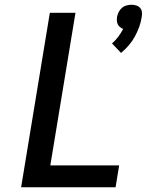

<svg xmlns="http://www.w3.org/2000/svg" viewBox="-20 -789 640 809"><path d="M490 -566 452 -606Q467 -619 478.5 -634.5Q490 -650 499 -667Q492 -670 486 -674.5Q480 -679 476.5 -686Q473 -693 472.5 -701Q472 -709 473 -717Q475 -728 480 -738Q485 -748 493.5 -755.5Q502 -763 513 -766Q524 -769 534 -769Q544 -769 554 -766Q564 -763 570.5 -755.5Q577 -748 578 -738Q579 -728 577 -717Q574 -696 566.5 -675.5Q559 -655 548.5 -635.5Q538 -616 523 -598.5Q508 -581 490 -566ZM69 0 190 -735H298L192 -92H482L467 0Z"/></svg>

Font: Iosevka Aile Semibold
Style: Italic
Weight: 600
Italic angle: -9°
Designer: Belleve Invis
Foundry: Belleve Invis
Version: Version 31.1.0; ttfautohint (v1.8.4)